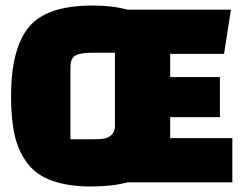

<svg xmlns="http://www.w3.org/2000/svg" viewBox="-20 -660 896 695"><path d="M821 0H441Q388 15 308.5 15Q229 15 171 -5Q113 -25 80 -68Q47 -111 33.5 -169Q20 -227 20 -312Q20 -483 84 -561.5Q148 -640 315 -640Q388 -640 441 -625H816L791 -465H596V-381H776V-236H596V-160H821ZM235 -416V-156H318Q344 -156 358 -158.5Q372 -161 383.5 -171.5Q395 -182 396 -202V-469H312Q272 -469 253.5 -459.5Q235 -450 235 -416Z"/></svg>

Font: Changa One
Style: Regular
Weight: 400
Designer: Eduardo Rodriguez Tunni
Foundry: Eduardo Rodriguez Tunni
Version: Version 1.003